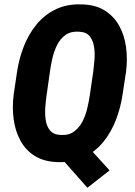

<svg xmlns="http://www.w3.org/2000/svg" viewBox="-20 -741 625 889"><path d="M341.3 -112.8 487.3 47.9 384.8 128.4 242.7 -32.2ZM564 -411.1 547.4 -302.7Q538.6 -242.2 516.6 -185.3Q494.6 -128.4 458.5 -84Q422.4 -39.6 370.6 -14.2Q318.8 11.2 250.5 9.8Q185.1 8.3 141.8 -18.6Q98.6 -45.4 74.5 -90.1Q50.3 -134.8 43.2 -189.5Q36.1 -244.1 43 -300.8L59.1 -409.7Q68.4 -470.2 90.3 -526.4Q112.3 -582.5 148.7 -627.2Q185.1 -671.9 236.8 -697.3Q288.6 -722.7 356.4 -720.7Q421.4 -719.7 464.6 -692.6Q507.8 -665.5 532.2 -621.1Q556.6 -576.7 563.7 -522Q570.8 -467.3 564 -411.1ZM396 -300.8 412.1 -411.6Q415 -434.6 417.5 -464.8Q419.9 -495.1 415.5 -524.2Q411.1 -553.2 395.5 -573Q379.9 -592.8 346.2 -594.2Q308.1 -596.7 283.7 -579.3Q259.3 -562 244.9 -533.4Q230.5 -504.9 222.9 -472.4Q215.3 -439.9 211.4 -410.6L195.8 -300.3Q192.4 -277.3 189.9 -246.8Q187.5 -216.3 191.4 -186.8Q195.3 -157.2 211.2 -137.5Q227.1 -117.7 260.7 -116.2Q297.9 -113.8 322.3 -131.6Q346.7 -149.4 361.6 -178Q376.5 -206.5 384 -239.3Q391.6 -272 396 -300.8Z"/></svg>

Font: Roboto Condensed ExtraBold
Style: Italic
Weight: 800
Italic angle: -12°
Designer: Christian Robertson
Foundry: Google
Version: Version 3.008; 2023